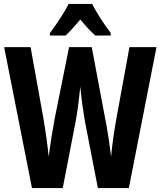

<svg xmlns="http://www.w3.org/2000/svg" viewBox="-20 -953 815 973"><path d="M447 -933H328C309 -895 264 -825 233 -786V-773H312C332 -790 358 -820 387 -854C415 -820 440 -793 463 -773H541V-786C504 -835 469 -889 447 -933ZM773 -714H636L570 -353C559 -292 548 -218 543 -159C535 -225 524 -300 513 -352L445 -714H330L257 -351C248 -303 235 -226 227 -159C221 -217 210 -296 200 -353L135 -714H1L142 0H298L364 -341C374 -395 382 -464 387 -514C393 -447 402 -387 410 -340L476 0H633Z"/></svg>

Font: Noto Sans Armenian ExtraCondensed
Style: Regular
Weight: 400
Width: 2
Designer: Monotype Design Team
Foundry: Monotype Imaging Inc.
Version: Version 2.008